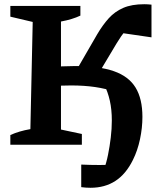

<svg xmlns="http://www.w3.org/2000/svg" viewBox="-20 -686 784 910"><path d="M29 0V-46Q71 -65 124 -74L135 -582L29 -607V-658H361V-612Q323 -594 269 -584V-72L368 -51V0ZM429 -307 327 -327 441 -524Q467 -568 495.5 -599.5Q524 -631 564 -648.5Q604 -666 664 -666Q671 -666 680 -665.5Q689 -665 698 -664V-509L547 -531L604 -572Q590 -560 572.5 -538.5Q555 -517 533 -481ZM409 204Q387 204 365 201V94Q386 95 407.5 95.5Q429 96 450 96Q472 96 494 95.5Q516 95 537 94L472 119Q484 87 492 47.5Q500 8 505 -34Q510 -76 510 -115Q510 -167 500.5 -209Q491 -251 474 -284L533 -249Q482 -266 430.5 -273.5Q379 -281 317 -281Q294 -281 265.5 -280Q237 -279 201 -276V-367Q240 -370 274.5 -371.5Q309 -373 337 -373Q450 -373 520 -348.5Q590 -324 622.5 -271Q655 -218 655 -132Q655 -80 643.5 -26Q632 28 610 72Q577 139 527 171.5Q477 204 409 204Z"/></svg>

Font: Piazzolla 24pt
Style: Bold
Weight: 700
Designer: Juan Pablo del Peral
Foundry: Huerta Tipografica
Version: Version 2.005